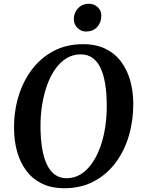

<svg xmlns="http://www.w3.org/2000/svg" viewBox="-20 -987 754 1017"><path d="M320.5 10Q251.5 10 201.2 -15Q151 -40 118.8 -83.5Q86.5 -127 70.5 -184.2Q54.5 -241.5 54.5 -306.5Q53.5 -395 77.5 -475.2Q101.5 -555.5 148.5 -618Q195.5 -680.5 263.8 -716.8Q332 -753 420 -753Q489.5 -753 539.8 -728Q590 -703 622.2 -659.2Q654.5 -615.5 670 -559Q685.5 -502.5 686 -439.5Q686.5 -350.5 663 -269.5Q639.5 -188.5 592.8 -125.8Q546 -63 477.8 -26.5Q409.5 10 320.5 10ZM333 -43Q373 -43 406.5 -63.2Q440 -83.5 466 -120Q492 -156.5 510 -205.2Q528 -254 537 -312Q546 -370 545.5 -432.5Q545 -495 536.8 -544.5Q528.5 -594 511.8 -628.5Q495 -663 469.2 -681Q443.5 -699 407 -699Q367 -699 333.5 -679Q300 -659 274 -622.8Q248 -586.5 230.2 -538Q212.5 -489.5 203.2 -432.2Q194 -375 194.5 -313Q195 -249.5 203.5 -199.5Q212 -149.5 229 -114.5Q246 -79.5 271.8 -61.2Q297.5 -43 333 -43ZM435.5 -820Q418 -820 403 -829.2Q388 -838.5 379.2 -853.8Q370.5 -869 371 -887.5Q372 -921.5 394.2 -944.2Q416.5 -967 450 -967Q479.5 -967 498.5 -948.2Q517.5 -929.5 516.5 -903Q516.5 -867.5 494.5 -843.8Q472.5 -820 435.5 -820Z"/></svg>

Font: Merriweather 28pt SemiBold
Style: Italic
Weight: 600
Italic angle: -7.8°
Version: Version 2.101